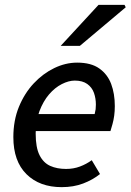

<svg xmlns="http://www.w3.org/2000/svg" viewBox="-20 -759 538 791"><path d="M234 12Q143 12 89 -41.5Q35 -95 35 -194Q35 -263 58 -319Q81 -375 119 -415.5Q157 -456 203.5 -478.5Q250 -501 298 -501Q355 -501 389 -477Q423 -453 438 -413Q453 -373 453 -322Q453 -301 450.5 -282.5Q448 -264 443.5 -248Q439 -232 435 -219H103L111 -289H370Q373 -301 374 -309Q375 -317 375 -328Q375 -354 367 -376.5Q359 -399 339.5 -413Q320 -427 288 -427Q263 -427 234.5 -412.5Q206 -398 182 -370Q158 -342 142.5 -301Q127 -260 127 -209Q127 -151 143 -119.5Q159 -88 187 -75.5Q215 -63 252 -63Q283 -63 309.5 -73Q336 -83 358 -99L392 -42Q362 -18 322.5 -3Q283 12 234 12ZM230 -570 386 -739H493L498 -729L309 -570Z"/></svg>

Font: Source Sans 3 Medium
Style: Italic
Weight: 500
Italic angle: -11°
Designer: Paul D. Hunt
Foundry: Adobe
Version: Version 3.052;hotconv 1.1.0;makeotfexe 2.6.0